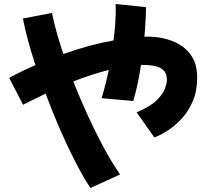

<svg xmlns="http://www.w3.org/2000/svg" viewBox="-20 -868 1036 964"><path d="M434 76Q397 20 357.5 -57Q318 -134 280 -221.5Q242 -309 209 -398Q180 -384 152 -370Q124 -356 96 -342L26 -477Q59 -495 92 -511Q125 -527 158 -541Q136 -608 120 -667.5Q104 -727 95 -775L241 -803Q257 -720 298 -597Q366 -621 429.5 -638Q493 -655 550 -665Q556 -710 558.5 -748Q561 -786 561 -814Q561 -825 561 -833Q561 -841 560 -848L713 -832Q713 -805 711 -766.5Q709 -728 705 -684Q716 -684 726 -684Q759 -684 800.5 -675.5Q842 -667 880.5 -645Q919 -623 944.5 -582.5Q970 -542 970 -478Q970 -413 949 -362.5Q928 -312 895 -275.5Q862 -239 825 -214.5Q788 -190 755 -178L666 -304Q735 -333 767 -365Q799 -397 808.5 -424Q818 -451 818 -466Q818 -500 800 -516Q782 -532 755 -537Q728 -542 700 -542Q694 -542 688 -542Q681 -494 671 -447.5Q661 -401 649 -361L490 -375Q501 -411 510 -446.5Q519 -482 526 -517Q483 -506 438.5 -491.5Q394 -477 348 -459Q380 -378 417.5 -295.5Q455 -213 496.5 -135Q538 -57 583 8Z"/></svg>

Font: Mochiy Pop P One
Style: Regular
Weight: 400
Designer: FONTDASU
Foundry: FONTDASU / Google Inc. / Adobe
Version: Version 2.000